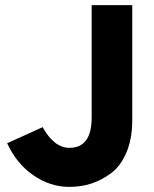

<svg xmlns="http://www.w3.org/2000/svg" viewBox="-20 -720 605 752"><path d="M252 12Q176 12 110 -34Q44 -80 8 -159L147 -222Q192 -141 252 -141Q339 -141 339 -260V-700H498V-249Q498 -177 475.5 -123.5Q453 -70 415.5 -42Q378 -14 337.5 -1Q297 12 252 12Z"/></svg>

Font: Overpass Heavy
Style: Regular
Weight: 900
Designer: Delve Withrington, Thomas Jockin
Foundry: Delve Fonts
Version: Version 3.000;DELV;Overpass